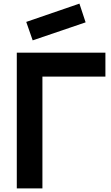

<svg xmlns="http://www.w3.org/2000/svg" viewBox="-20 -1041 613 1061"><path d="M453.1 -917.5 160.6 -817.9 125 -919.9 418.9 -1021ZM562.5 -750V-617.7H214.4V0H72.8V-750Z"/></svg>

Font: Manrope3 ExtraBold
Style: Bold
Weight: 800
Width: 4
Designer: Mikhail Sharanda
Foundry: Mikhail Sharanda
Version: Version 3.000;PS 003.000;hotconv 1.0.88;makeotf.lib2.5.64775